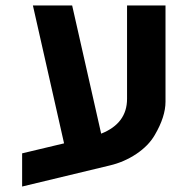

<svg xmlns="http://www.w3.org/2000/svg" viewBox="-20 -620 693 695"><path d="M346.2 -136.2Q439.9 -173.3 439.9 -262.2V-600.1H579.1V-252Q579.1 -197.3 540 -130.9Q517.6 -92.3 473.4 -62.7Q429.2 -33.2 377 -21L60.1 55.2V-64.9L211.9 -101.1L99.1 -600.1H241.2Z"/></svg>

Font: Miedinger*
Style: Bold
Weight: 700
Version: Version 001.000